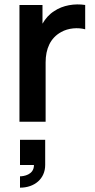

<svg xmlns="http://www.w3.org/2000/svg" viewBox="-20 -563 439 888"><path d="M70 0H191V-274.5C191 -337 213 -387.5 262.5 -414.5C296 -434 341.5 -436.5 374 -427.5V-540C325.5 -547.5 270.5 -539 230.5 -511.5C208 -497.5 190 -477 176.5 -453.5V-540H70ZM72.5 305C140 305 189 263.5 189 200V83.5H72.5V200H137C137.5 246.5 87.5 252.5 72.5 252.5Z"/></svg>

Font: Manrope
Style: Bold
Weight: 700
Designer: Mikhail Sharanda
Foundry: Mikhail Sharanda
Version: Version 4.505;FEAKit 1.0